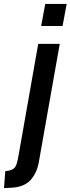

<svg xmlns="http://www.w3.org/2000/svg" viewBox="-102 -720 360 982"><path d="M-81.5 242 -75 155Q-49 153 -36.2 145.2Q-23.5 137.5 -17.2 118.8Q-11 100 -5.5 66L93.5 -495.5H203.5L96.5 109.5Q86.5 165 54.5 200.5Q22.5 236 -41 240ZM108.5 -587 129.5 -700H239L218 -587Z"/></svg>

Font: Cabin SemiCondensedSemiBold
Style: Italic
Weight: 600
Width: 4
Italic angle: -10°
Designer: Pablo Impallari
Foundry: Pablo Impallari. http://www.impallari.com Igino Marini. http://www.ikern.com
Version: Version 3.001